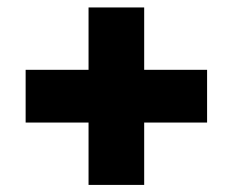

<svg xmlns="http://www.w3.org/2000/svg" viewBox="-20 -588 640 528"><path d="M223.5 -79.5V-567.5H376.5V-79.5ZM50.5 -251V-396H549.5V-251Z"/></svg>

Font: Google Sans Code
Style: Regular
Weight: 400
Monospace: yes
Designer: Google Sans Code Authors
Foundry: Google LLC
Version: Version 6.000